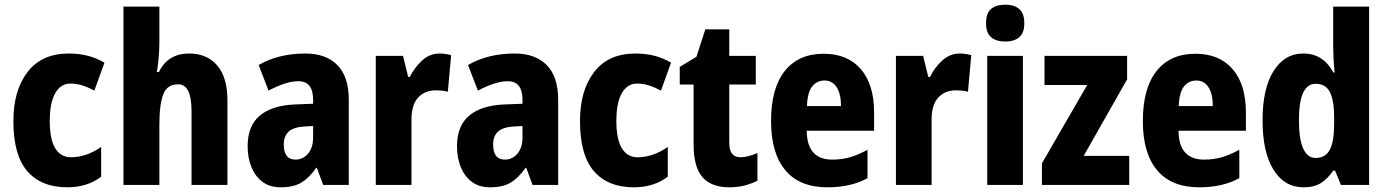

<svg xmlns="http://www.w3.org/2000/svg" viewBox="-20 -788 5911 818"><path d="M267 10Q156 10 96.5 -58.5Q37 -127 37 -272Q37 -403 97.5 -481.5Q158 -560 273 -560Q318 -560 355.5 -550Q393 -540 425 -521L382 -402Q356 -416 331 -424Q306 -432 280 -432Q239 -432 215.5 -391.5Q192 -351 192 -273Q192 -194 215.5 -156Q239 -118 282 -118Q348 -118 411 -162V-35Q351 10 267 10Z M659 -612Q659 -574 656 -541Q653 -508 648 -481H657Q695 -560 786 -560Q862 -560 905.5 -509Q949 -458 949 -360V0H796V-315Q796 -429 739 -429Q692 -429 675.5 -386Q659 -343 659 -256V0H506V-760H659Z M1281 -560Q1369 -560 1417.5 -510.5Q1466 -461 1466 -363V0H1357L1330 -73H1327Q1298 -31 1264.5 -10.5Q1231 10 1176 10Q1129 10 1098 -13.5Q1067 -37 1051 -76.5Q1035 -116 1035 -165Q1035 -252 1087 -295.5Q1139 -339 1237 -343L1314 -346V-363Q1314 -442 1251 -442Q1224 -442 1192 -431.5Q1160 -421 1124 -402L1082 -511Q1123 -535 1173 -547.5Q1223 -560 1281 -560ZM1275 -249Q1230 -246 1209.5 -227Q1189 -208 1189 -172Q1189 -108 1239 -108Q1271 -108 1292.5 -133.5Q1314 -159 1314 -202V-251Z M1853 -560Q1877 -560 1902 -553L1888 -397Q1878 -400 1865.5 -401.5Q1853 -403 1836 -403Q1790 -403 1761.5 -372.5Q1733 -342 1733 -277V0H1581V-550H1697L1719 -460H1726Q1744 -498 1777 -529Q1810 -560 1853 -560Z M2173 -560Q2261 -560 2309.5 -510.5Q2358 -461 2358 -363V0H2249L2222 -73H2219Q2190 -31 2156.5 -10.5Q2123 10 2068 10Q2021 10 1990 -13.5Q1959 -37 1943 -76.5Q1927 -116 1927 -165Q1927 -252 1979 -295.5Q2031 -339 2129 -343L2206 -346V-363Q2206 -442 2143 -442Q2116 -442 2084 -431.5Q2052 -421 2016 -402L1974 -511Q2015 -535 2065 -547.5Q2115 -560 2173 -560ZM2167 -249Q2122 -246 2101.5 -227Q2081 -208 2081 -172Q2081 -108 2131 -108Q2163 -108 2184.5 -133.5Q2206 -159 2206 -202V-251Z M2681 10Q2570 10 2510.5 -58.5Q2451 -127 2451 -272Q2451 -403 2511.5 -481.5Q2572 -560 2687 -560Q2732 -560 2769.5 -550Q2807 -540 2839 -521L2796 -402Q2770 -416 2745 -424Q2720 -432 2694 -432Q2653 -432 2629.5 -391.5Q2606 -351 2606 -273Q2606 -194 2629.5 -156Q2653 -118 2696 -118Q2762 -118 2825 -162V-35Q2765 10 2681 10Z M3134 -118Q3151 -118 3169.5 -123Q3188 -128 3207 -136V-18Q3181 -5 3152 2.5Q3123 10 3087 10Q3011 10 2973 -33Q2935 -76 2935 -173V-428H2876V-503L2947 -546L2985 -663H3087V-550H3200V-428H3087V-179Q3087 -118 3134 -118Z M3489 -559Q3591 -559 3647.5 -493.5Q3704 -428 3704 -309V-231H3417Q3418 -108 3526 -108Q3566 -108 3601 -118Q3636 -128 3676 -150V-29Q3606 10 3505 10Q3387 10 3326 -62.5Q3265 -135 3265 -272Q3265 -412 3323.5 -485.5Q3382 -559 3489 -559ZM3493 -445Q3460 -445 3440 -419.5Q3420 -394 3418 -336H3563Q3563 -388 3544.5 -416.5Q3526 -445 3493 -445Z M4069 -560Q4093 -560 4118 -553L4104 -397Q4094 -400 4081.5 -401.5Q4069 -403 4052 -403Q4006 -403 3977.5 -372.5Q3949 -342 3949 -277V0H3797V-550H3913L3935 -460H3942Q3960 -498 3993 -529Q4026 -560 4069 -560Z M4263 -768Q4302 -768 4323 -749Q4344 -730 4344 -689Q4344 -648 4322.5 -629.5Q4301 -611 4263 -611Q4224 -611 4202.5 -629.5Q4181 -648 4181 -689Q4181 -731 4202 -749.5Q4223 -768 4263 -768ZM4338 -550V0H4186V-550Z M4791 0H4419V-92L4612 -426H4430V-550H4782V-450L4597 -124H4791Z M5073 -559Q5175 -559 5231.5 -493.5Q5288 -428 5288 -309V-231H5001Q5002 -108 5110 -108Q5150 -108 5185 -118Q5220 -128 5260 -150V-29Q5190 10 5089 10Q4971 10 4910 -62.5Q4849 -135 4849 -272Q4849 -412 4907.5 -485.5Q4966 -559 5073 -559ZM5077 -445Q5044 -445 5024 -419.5Q5004 -394 5002 -336H5147Q5147 -388 5128.5 -416.5Q5110 -445 5077 -445Z M5534 10Q5452 10 5405.5 -65Q5359 -140 5359 -275Q5359 -411 5406 -485.5Q5453 -560 5532 -560Q5576 -560 5607.5 -539.5Q5639 -519 5661 -479H5666Q5663 -509 5661.5 -536.5Q5660 -564 5660 -584V-760H5813V0H5693L5668 -61H5660Q5636 -26 5607.5 -8Q5579 10 5534 10ZM5585 -115Q5627 -115 5645.5 -150Q5664 -185 5664 -260V-286Q5664 -360 5646 -395.5Q5628 -431 5585 -431Q5514 -431 5514 -276Q5514 -194 5532.5 -154.5Q5551 -115 5585 -115Z"/></svg>

Font: Noto Sans Hebrew Condensed ExtraBold
Style: Regular
Weight: 800
Width: 3
Designer: Monotype Design Team
Foundry: Monotype Imaging Inc.
Version: Version 2.004; ttfautohint (v1.8.4.7-5d5b)